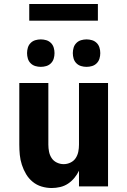

<svg xmlns="http://www.w3.org/2000/svg" viewBox="-20 -937 640 965"><path d="M240 8Q214 8 189 0.5Q164 -7 144 -23.5Q124 -40 111 -62Q98 -84 90 -108.5Q82 -133 79.5 -158.5Q77 -184 77 -210V-520H223V-210Q223 -192 226.5 -174.5Q230 -157 239.5 -142.5Q249 -128 265.5 -120Q282 -112 300 -112Q318 -112 334.5 -120Q351 -128 360.5 -142.5Q370 -157 373.5 -174.5Q377 -192 377 -210V-520H523V0H377V-79Q368 -60 354 -43Q340 -26 322 -14Q304 -2 282.5 3Q261 8 240 8ZM415 -601Q401 -601 387.5 -605Q374 -609 364 -619Q354 -629 350 -642.5Q346 -656 346 -670Q346 -684 350 -697.5Q354 -711 364 -721Q374 -731 387.5 -735Q401 -739 415 -739Q429 -739 442.5 -735Q456 -731 466 -721Q476 -711 480 -697.5Q484 -684 484 -670Q484 -656 480 -642.5Q476 -629 466 -619Q456 -609 442.5 -605Q429 -601 415 -601ZM185 -601Q171 -601 157.5 -605Q144 -609 134 -619Q124 -629 120 -642.5Q116 -656 116 -670Q116 -684 120 -697.5Q124 -711 134 -721Q144 -731 157.5 -735Q171 -739 185 -739Q199 -739 212.5 -735Q226 -731 236 -721Q246 -711 250 -697.5Q254 -684 254 -670Q254 -656 250 -642.5Q246 -629 236 -619Q226 -609 212.5 -605Q199 -601 185 -601ZM127 -833V-917H472V-833Z"/></svg>

Font: Iosevka Aile Heavy
Style: Regular
Weight: 900
Designer: Belleve Invis
Foundry: Belleve Invis
Version: Version 31.1.0; ttfautohint (v1.8.4)